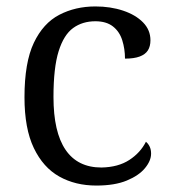

<svg xmlns="http://www.w3.org/2000/svg" viewBox="-20 -566 527 596"><path d="M279 10Q214 10 164 -18Q114 -46 85 -106.5Q56 -167 56 -264Q56 -372 85 -433Q114 -494 164 -520Q214 -546 276 -546Q323 -546 362 -533Q401 -520 424 -496.5Q447 -473 447 -441Q447 -422 439 -409.5Q431 -397 413.5 -390.5Q396 -384 368 -384Q368 -414 359.5 -441Q351 -468 330.5 -484Q310 -500 276 -500Q236 -500 207 -479Q178 -458 162 -407Q146 -356 146 -265Q146 -156 183.5 -101Q221 -46 295 -46Q347 -47 381.5 -69.5Q416 -92 433 -126Q441 -119 445 -110Q449 -101 449 -89Q449 -67 430 -44Q411 -21 373.5 -5.5Q336 10 279 10Z"/></svg>

Font: Noto Serif Hentaigana EL
Style: Regular
Weight: 400
Designer: Kazuhiro Yamada
Foundry: nipponia
Version: Version 1.000